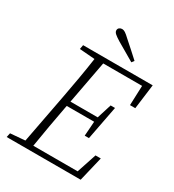

<svg xmlns="http://www.w3.org/2000/svg" viewBox="-204 -983 998 1099"><g transform="rotate(30 294.5 -433.0)"><path d="M124 -646 129 -674H589L568 -511H533L538 -641H281L228 -358H408L438 -454H467L424 -230H396L403 -326H222L219 -312Q206 -242 193.5 -172.5Q181 -103 170 -33H463L506 -163H541L502 0H13L19 -28L116 -36L178 -362Q191 -431 203 -500Q215 -569 225 -638ZM429 -743 417 -727Q387 -744 357.5 -762Q328 -780 299 -796Q273 -812 262 -822Q251 -832 251 -843Q251 -854 259 -860Q267 -866 277 -866Q287 -866 298 -859Q309 -852 330 -832Q354 -811 379 -788.5Q404 -766 429 -743Z"/></g></svg>

Font: Source Serif Pro Light
Style: Italic
Weight: 300
Italic angle: -12°
Designer: Frank Grießhammer
Foundry: Adobe Systems Incorporated
Version: Version 3.001;hotconv 1.0.111;makeotfexe 2.5.65597